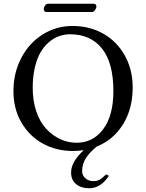

<svg xmlns="http://www.w3.org/2000/svg" viewBox="-20 -797 781 1026"><path d="M355 -613.8Q325.2 -613.8 297.1 -604.2Q269 -594.7 242.9 -573Q216.8 -551.3 197.5 -519Q178.2 -486.8 166.5 -437.5Q154.8 -388.2 154.8 -327.1Q154.8 -257.3 174.3 -200.7Q193.8 -144 227.1 -108.4Q260.3 -72.8 301.8 -53.5Q343.3 -34.2 389.2 -34.2Q477.1 -34.2 531.5 -106.7Q585.9 -179.2 585.9 -310.1Q585.9 -461.9 524.9 -537.8Q463.9 -613.8 355 -613.8ZM562 142.1Q519 209 456.1 209Q413.6 209 386.7 187Q359.9 165 359.9 125Q359.9 67.4 427.7 5.4Q399.4 9.8 369.1 9.8Q282.7 9.8 210.9 -28.6Q139.2 -66.9 95.5 -140.6Q51.8 -214.4 51.8 -310.1Q51.8 -406.7 93.3 -486.6Q134.8 -566.4 207.3 -612.3Q279.8 -658.2 368.2 -658.2Q458 -658.2 530.8 -617.7Q603.5 -577.1 646.2 -501.7Q689 -426.3 689 -329.1Q689 -216.3 637.7 -133.1Q586.4 -49.8 496.6 -13.7Q458.5 17.6 438.7 48.6Q418.9 79.6 418.9 119.1Q418.9 139.6 436 155.3Q453.1 170.9 479 170.9Q499.5 170.9 513.4 162.6Q527.3 154.3 546.9 134.8ZM471.2 -732.9H227.1Q220.7 -732.9 217.3 -737.5Q213.9 -742.2 213.9 -748Q213.9 -757.8 220.7 -767.3Q227.5 -776.9 235.8 -776.9H481Q487.8 -776.9 491.5 -772.5Q495.1 -768.1 495.1 -763.2Q495.1 -753.4 487.8 -743.2Q480.5 -732.9 471.2 -732.9Z"/></svg>

Font: Linux Biolinum
Style: Regular
Weight: 400
Designer: Philipp H. Poll
Foundry: Philipp H. Poll
Version: Version 0.6.4